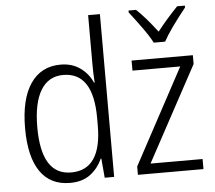

<svg xmlns="http://www.w3.org/2000/svg" viewBox="-54 -824 1000 893"><g transform="rotate(-5 446.5 -377.5)"><path d="M51 -261Q51 -397 100.5 -469.5Q150 -542 241 -542Q294 -542 332 -515Q370 -488 389 -445H392Q389 -489 389 -532V-760H444V0H400L392 -90H389Q369 -45 332 -17.5Q295 10 238 10Q146 10 98.5 -59Q51 -128 51 -261ZM389 -245V-280Q389 -493 249 -493Q180 -493 144 -433.5Q108 -374 108 -261Q108 -38 247 -38Q389 -38 389 -245ZM555 0V-39L795 -485H572V-532H858V-491L618 -47H861V0ZM841 -756Q764 -660 735 -606H682Q666 -637 636 -678.5Q606 -720 578 -756V-765H613Q655 -726 709 -655Q752 -710 805 -765H841Z"/></g></svg>

Font: Noto Sans UI NarrowLight
Style: Regular
Weight: 300
Width: 4
Designer: Monotype Design Team
Foundry: Monotype Imaging Inc.
Version: Version 1.001